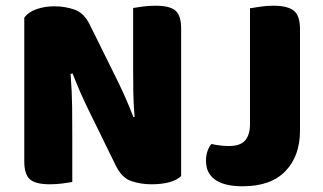

<svg xmlns="http://www.w3.org/2000/svg" viewBox="-20 -637 1132 672"><path d="M614 -21Q600 -7 573.5 0.5Q547 8 510 8Q473 8 440 -3Q407 -14 386 -56L287 -258Q272 -289 260 -316.5Q248 -344 234 -380L227 -378Q232 -315 232.5 -261.5Q233 -208 233 -159V0Q222 2 200 5Q178 8 155 8Q104 8 84.5 -9.5Q65 -27 65 -72V-575Q79 -595 108 -605Q137 -615 170 -615Q207 -615 240.5 -603.5Q274 -592 294 -551L394 -349Q409 -318 421 -290.5Q433 -263 447 -227L451 -228Q447 -276 446.5 -318.5Q446 -361 446 -400V-609Q457 -611 479 -614Q501 -617 524 -617Q575 -617 594.5 -599.5Q614 -582 614 -537ZM1030 -180Q1030 -91 979 -38Q928 15 829 15Q802 15 779 10.5Q756 6 738.5 -4.5Q721 -15 711 -32Q701 -49 701 -74Q701 -94 706.5 -109Q712 -124 720 -133Q739 -129 752.5 -127.5Q766 -126 782 -126Q821 -126 838 -145.5Q855 -165 855 -203V-608Q867 -610 890 -613.5Q913 -617 936 -617Q986 -617 1008 -600Q1030 -583 1030 -534Z"/></svg>

Font: Baloo Bhaina 2 ExtraBold
Style: Regular
Weight: 800
Designer: Yesha Goshar, Manish Minz, Shuchita Grover and Ek Type
Foundry: Ek Type
Version: Version 1.640;hotconv 1.0.111;makeotfexe 2.5.65597; ttfautoh